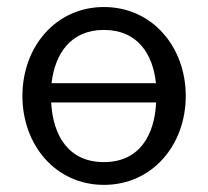

<svg xmlns="http://www.w3.org/2000/svg" viewBox="-20 -514 590 544"><path d="M274.4 9.8C411.6 9.8 506.3 -103 506.3 -242.2C506.3 -380.9 411.6 -494.1 274.4 -494.1C137.7 -494.1 43.5 -380.9 43.5 -242.2C43.5 -103 137.7 9.8 274.4 9.8ZM126 -278.3C135.7 -361.3 179.7 -429.2 274.4 -429.2C369.6 -429.2 413.1 -361.3 421.9 -278.3ZM274.4 -54.7C172.4 -54.7 129.9 -132.3 125 -223.6H422.4C418 -132.3 376 -54.7 274.4 -54.7Z"/></svg>

Font: HK Grotesk
Style: Regular
Weight: 400
Designer: Alfredo Marco Pradil and Stefan Peev
Foundry: Hanken Design Co.
Version: Version 1.045;PS 001.045;hotconv 1.0.88;makeotf.lib2.5.64775